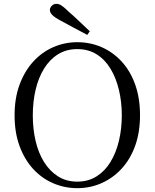

<svg xmlns="http://www.w3.org/2000/svg" viewBox="-20 -965 807 1001"><path d="M448 -802 435 -783Q400 -802 365.5 -820Q331 -838 297 -857Q265 -874 252.5 -887Q240 -900 240 -912Q240 -925 250 -935Q260 -945 275 -945Q287 -945 301 -936Q315 -927 337 -905Q364 -882 391.5 -855.5Q419 -829 448 -802ZM383 16Q317 16 257.5 -9.5Q198 -35 153 -84Q108 -133 82 -203.5Q56 -274 56 -364Q56 -453 82 -523.5Q108 -594 153 -643.5Q198 -693 257.5 -719Q317 -745 383 -745Q450 -745 509 -719.5Q568 -694 613.5 -645Q659 -596 684.5 -525Q710 -454 710 -364Q710 -275 684.5 -204.5Q659 -134 613.5 -85Q568 -36 509 -10Q450 16 383 16ZM383 -18Q440 -18 483.5 -45.5Q527 -73 556 -120.5Q585 -168 600 -230.5Q615 -293 615 -364Q615 -434 600 -496.5Q585 -559 556 -607Q527 -655 483.5 -682Q440 -709 383 -709Q326 -709 282.5 -682Q239 -655 209.5 -607Q180 -559 165.5 -496.5Q151 -434 151 -364Q151 -293 165.5 -230.5Q180 -168 209.5 -120.5Q239 -73 282.5 -45.5Q326 -18 383 -18Z"/></svg>

Font: Noto Serif TC
Style: Regular
Weight: 400
Designer: Ryoko NISHIZUKA  (kana & ideographs); Frank Grießhammer (Latin, Greek & Cyrillic); Wenlong ZHANG  (bopomofo); Sandoll Co
Foundry: Adobe
Version: Version 2.003-H1;hotconv 1.1.1;makeotfexe 2.6.0